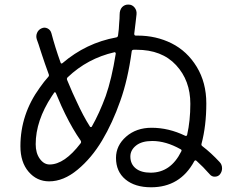

<svg xmlns="http://www.w3.org/2000/svg" viewBox="-20 -795 1040 822"><path d="M625 -55.7Q710.9 -55.7 755.9 -146.5Q759.8 -153.3 752.9 -156.2Q690.4 -191.4 631.8 -191.4Q586.9 -191.4 562.5 -171.9Q538.1 -152.3 538.1 -125Q538.1 -92.8 561 -74.2Q584 -55.7 625 -55.7ZM432.6 -383.8Q458 -456.1 475.6 -565.4Q475.6 -568.4 473.6 -570.3Q471.7 -572.3 469.7 -571.3Q354.5 -544.9 269.5 -463.9Q264.6 -459 267.6 -452.1Q293 -390.6 307.6 -361.3Q335.9 -298.8 365.2 -252.9Q366.2 -251 369.1 -251Q372.1 -251 373 -252.9Q405.3 -309.6 432.6 -383.8ZM192.4 -90.8Q255.9 -90.8 325.2 -181.6Q329.1 -186.5 325.2 -193.4Q292 -240.2 258.8 -307.6Q246.1 -332 218.8 -397.5Q217.8 -399.4 215.3 -399.9Q212.9 -400.4 211.9 -398.4Q210.9 -396.5 207.5 -391.6Q204.1 -386.7 202.1 -383.8Q132.8 -278.3 132.8 -177.7Q132.8 -139.6 150.4 -115.2Q168 -90.8 192.4 -90.8ZM554.7 -650.4Q554.7 -642.6 561.5 -642.6H569.3Q648.4 -642.6 714.8 -609.4Q781.2 -576.2 822.3 -508.8Q863.3 -441.4 863.3 -352.5Q863.3 -256.8 842.8 -179.7Q840.8 -172.9 846.7 -168.9Q883.8 -140.6 919.9 -101.6Q930.7 -90.8 930.7 -74.2Q930.7 -60.5 921.9 -48.8Q914.1 -39.1 900.4 -38.6Q886.7 -38.1 877.9 -48.8Q849.6 -81.1 821.3 -106.4Q815.4 -111.3 811.5 -104.5Q751 6.8 627 6.8Q557.6 6.8 517.1 -26.9Q476.6 -60.5 476.6 -119.1Q476.6 -171.9 520 -210Q563.5 -248 628.9 -248Q702.1 -248 772.5 -213.9Q779.3 -210.9 781.2 -217.8Q794.9 -278.3 794.9 -350.6Q794.9 -450.2 733.9 -516.1Q672.9 -582 564.5 -582H552.7Q544.9 -582 543.9 -575.2Q527.3 -453.1 495.1 -363.3Q461.9 -268.6 417 -193.4Q372.1 -118.2 312 -68.4Q252 -18.6 190.4 -18.6Q137.7 -18.6 102.5 -59.6Q67.4 -100.6 67.4 -168.9Q67.4 -305.7 150.4 -419.9Q168.9 -446.3 186.5 -465.8Q191.4 -470.7 188.5 -477.5Q170.9 -525.4 160.2 -558.6Q157.2 -567.4 152.8 -581.1Q148.4 -594.7 145 -605.5Q141.6 -616.2 137.7 -626Q132.8 -640.6 138.7 -654.3Q144.5 -668 158.2 -673.8Q170.9 -679.7 183.6 -673.3Q196.3 -667 200.2 -652.3Q215.8 -592.8 239.3 -527.3Q241.2 -520.5 247.1 -524.4Q348.6 -611.3 477.5 -634.8Q484.4 -635.7 485.4 -643.6Q489.3 -669.9 490.2 -696.3Q492.2 -715.8 492.2 -732.4Q492.2 -752.9 502.9 -764.6Q513.7 -775.4 528.3 -775.4Q529.3 -775.4 530.3 -775.4Q545.9 -775.4 556.2 -762.7Q566.4 -750 564.5 -733.4Q561.5 -705.1 560.5 -698.2Z"/></svg>

Font: Gen Jyuu Gothic P Normal
Style: Regular
Weight: 300
Designer: [Source Han Sans]
Ryoko NISHIZUKA  (kana & ideographs); Paul D. Hunt (Latin, Greek & Cyrillic); Wenlong ZHANG  (bopomofo
Version: Version 1.002.20150607